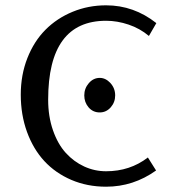

<svg xmlns="http://www.w3.org/2000/svg" viewBox="-20 -685 639 722"><path d="M355 -262.2Q329.6 -262.2 313.2 -281.2Q296.9 -300.3 296.9 -326.2Q296.9 -352.5 314 -372.3Q331.1 -392.1 355 -392.1Q377.4 -392.1 395.3 -372.6Q413.1 -353 413.1 -326.2Q413.1 -300.3 396.2 -281.2Q379.4 -262.2 355 -262.2ZM536.1 -92.8 566.9 -43.9Q481.4 17.1 378.9 17.1Q308.1 17.1 248.3 -8.5Q188.5 -34.2 146.7 -79.3Q105 -124.5 81.5 -189Q58.1 -253.4 58.1 -329.1Q58.1 -403.3 83 -466.6Q107.9 -529.8 150.9 -573Q193.8 -616.2 252.9 -640.6Q312 -665 378.9 -665Q483.4 -665 567.9 -598.1L540 -549.8Q506.3 -578.1 463.6 -592.5Q420.9 -606.9 378.9 -606.9Q161.1 -606.9 161.1 -310.1Q161.1 -247.1 179.2 -195.1Q197.3 -143.1 227.5 -109.9Q257.8 -76.7 296.9 -58.8Q335.9 -41 378.9 -41Q468.8 -41 536.1 -92.8Z"/></svg>

Font: Linear Smooth Low Contrast
Style: Regular
Weight: 500
Designer: Philipp H. Poll, Flanker
Foundry: Philipp H. Poll, reworked by Flanker
Version: Version 1.010 | FøM Fix